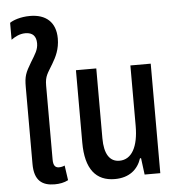

<svg xmlns="http://www.w3.org/2000/svg" viewBox="-55 -842 844 903"><g transform="rotate(-5 367.0 -390.5)"><path d="M167 9C190 9 212 5 231 -5L221 -75C213 -71 203 -69 194 -69C176 -69 167 -80 167 -108V-457C167 -503 180 -514 205 -557C223 -587 241 -623 241 -673C241 -751 194 -790 120 -790C73 -790 38 -776 24 -766V-686C41 -698 63 -711 91 -711C126 -711 142 -692 142 -659C142 -629 128 -609 106 -573C78 -526 71 -510 71 -459V-95C71 -17 108 9 167 9Z M451 9C519 9 560 -26 577 -78H582L592 0H666V-517H570V-232C570 -133 538 -75 480 -75C434 -75 409 -113 409 -187V-517H313V-175C313 -50 362 9 451 9Z"/></g></svg>

Font: Noto Sans Thai UI ExtraCondensed Medium
Style: Regular
Weight: 500
Width: 3
Designer: Monotype Design Team
Foundry: Monotype Imaging Inc.
Version: Version 1.901